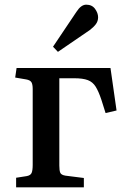

<svg xmlns="http://www.w3.org/2000/svg" viewBox="-20 -802 546 822"><path d="M49 0V-41L94 -48Q111 -51 115.5 -62Q120 -73 120 -96V-421Q120 -441 114.5 -450Q109 -459 92 -462L45 -470L51 -511H453L479 -329L432 -318L414 -375Q402 -411 389.5 -431Q377 -451 356 -459Q335 -467 297 -467H234V-93Q234 -72 238 -62.5Q242 -53 260 -50L339 -40V0ZM228 -580 207 -602 307 -751Q327 -782 349 -782Q374 -782 387 -764Q400 -746 400 -728Q400 -711 390 -698Q380 -685 364 -673Z"/></svg>

Font: Literata 36pt Medium
Style: Regular
Weight: 500
Designer: Latin by Veronika Burian and Jose Scaglione. Greek by Irene Vlachou. Cyrillic by Vera Evstafieva.
Foundry: TypeTogether
Version: Version 3.002